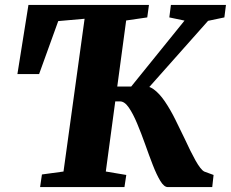

<svg xmlns="http://www.w3.org/2000/svg" viewBox="-20 -763 942 783"><path d="M143.5 0 151 -51.5 239 -63.5 325 -686.5 217.5 -677 139.5 -461H51L96 -743H587.5L580.5 -692L494.5 -679.5L411.5 -63.5L495 -49.5L487.5 0ZM664.5 0Q649 0 633.8 -25.2Q618.5 -50.5 603 -90.5Q587.5 -130.5 571.8 -175Q556 -219.5 539.2 -259.5Q522.5 -299.5 505.2 -324.5Q488 -349.5 469.5 -349.5H435.5L443.5 -410H515L732.5 -679L670.5 -692L677 -743H901.5L895 -692L828.5 -678L542.5 -356L558 -409Q583 -416 606.5 -399Q630 -382 652 -349.8Q674 -317.5 694.2 -277Q714.5 -236.5 733.5 -196.5Q745 -171.5 756 -149.2Q767 -127 777.2 -108.8Q787.5 -90.5 796.8 -78.5Q806 -66.5 814 -63L851 -49.5L845.5 0Z"/></svg>

Font: Merriweather 28pt Black
Style: Italic
Weight: 900
Italic angle: -7.8°
Version: Version 2.101